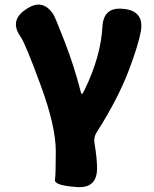

<svg xmlns="http://www.w3.org/2000/svg" viewBox="-20 -602 657 819"><path d="M297 195Q211 188 214.5 165Q218 142 218 44Q218 -63 154 -237Q88 -417 68 -445Q19 -514 89 -561L92 -563Q162 -611 208 -540Q216 -527 256 -424Q296 -321 324 -212Q327 -201 329.5 -201Q332 -201 339 -215Q410 -359 417 -489Q422 -574 507 -564H510Q595 -554 581 -470Q571 -412 531 -306Q483 -179 392 -37Q379 -16 383 8Q394 74 394 116Q394 202 308 196Z"/></svg>

Font: Resource Han Rounded TW Heavy
Style: Regular
Weight: 900
Designer: Cyano Hao (round all glyphs); Ryoko NISHIZUKA 西塚涼子 (kana, bopomofo & ideographs); Paul D. Hunt (Latin, Greek & Cyrillic)
Foundry: Cyano Hao
Version: 0.990